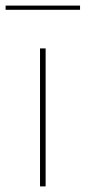

<svg xmlns="http://www.w3.org/2000/svg" viewBox="-53 -666 306 686"><path d="M90 -493H110V0H90ZM-33 -646H233V-631H-33Z"/></svg>

Font: Hanken Grotesk Thin
Style: Regular
Weight: 100
Designer: Alfredo Marco Pradil
Foundry: Hanken Design Co.
Version: Version 3.014